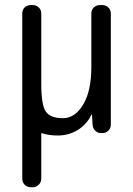

<svg xmlns="http://www.w3.org/2000/svg" viewBox="-20 -540 540 779"><path d="M105.5 219.7Q90.8 219.7 80.6 210Q70.3 200.2 70.3 184.6V-485.4Q70.3 -500 80.1 -509.8Q89.8 -519.5 105.5 -519.5H112.3Q127 -519.5 137.2 -509.8Q147.5 -500 147.5 -485.4V-198.2Q147.5 -115.2 165.5 -87.9Q183.6 -60.5 235.4 -60.5Q284.2 -60.5 317.4 -115.7Q350.6 -170.9 350.6 -267.6V-485.4Q350.6 -500 360.8 -509.8Q371.1 -519.5 385.7 -519.5H394.5Q409.2 -519.5 419.4 -509.8Q429.7 -500 429.7 -485.4V-35.2Q429.7 -20.5 419.9 -10.3Q410.2 0 394.5 0H390.6Q376 0 366.2 -9.8Q356.4 -19.5 355.5 -35.2L353.5 -74.2Q353.5 -75.2 352.5 -75.2Q350.6 -75.2 350.6 -74.2Q332 -35.2 295.4 -12.7Q258.8 9.8 214.8 9.8Q178.7 9.8 152.3 1Q147.5 -2 147.5 3.9V184.6Q147.5 199.2 137.2 209.5Q127 219.7 112.3 219.7Z"/></svg>

Font: Rounded-L Mgen+ 2m regular
Style: Regular
Weight: 400
Designer: [Source Han Sans]
Ryoko NISHIZUKA  (kana & ideographs); Paul D. Hunt (Latin, Greek & Cyrillic); Wenlong ZHANG  (bopomofo
Version: Version 1.059.20150602